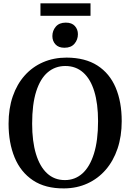

<svg xmlns="http://www.w3.org/2000/svg" viewBox="-20 -1088 760 1120"><path d="M354 11Q244.5 12 172.5 -36Q100.5 -84 65.2 -169.5Q30 -255 30 -366.5Q30 -455 54.5 -526Q79 -597 124 -647.5Q169 -698 231.2 -725Q293.5 -752 368.5 -752Q477 -751.5 548.2 -705.8Q619.5 -660 654.8 -576.8Q690 -493.5 690 -381.5Q690 -293.5 665.8 -221.5Q641.5 -149.5 596.8 -97.8Q552 -46 490.2 -17.8Q428.5 10.5 354 11ZM358.5 -37.5Q417.5 -37.5 460.8 -76.2Q504 -115 528 -191.5Q552 -268 552 -381Q552 -483 530 -555Q508 -627 465.2 -665Q422.5 -703 361 -703Q302 -703 258.5 -666.2Q215 -629.5 191.2 -554.8Q167.5 -480 167.5 -366.5Q167.5 -263.5 189.8 -190Q212 -116.5 254.5 -77Q297 -37.5 358.5 -37.5ZM355.5 -809.5Q321.5 -809.5 303.5 -829.2Q285.5 -849 285.5 -877.5Q285.5 -909 305.5 -932.5Q325.5 -956 363.5 -956H364.5Q399 -956 416.8 -936.2Q434.5 -916.5 434.5 -888.5Q434.5 -856.5 414.5 -833Q394.5 -809.5 356.5 -809.5ZM508 -1068.5V-996H216V-1068.5Z"/></svg>

Font: Merriweather 48pt SemiBold
Style: Regular
Weight: 600
Version: Version 2.100